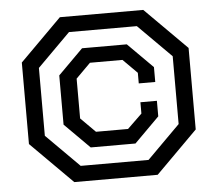

<svg xmlns="http://www.w3.org/2000/svg" viewBox="-51 -756 919 812"><g transform="rotate(-5 409.0 -350.0)"><path d="M55 -177V-523L232 -700H586L763 -523V-177L586 0H232ZM553 -66 693 -206V-494L553 -634H265L125 -494V-206L265 -66ZM208 -246V-455L314 -561H504L610 -455V-392H540V-437L480 -497H342L280 -435V-266L342 -204H478L540 -264V-312H610V-246L504 -140H314Z"/></g></svg>

Font: Chakra Petch
Style: Regular
Weight: 400
Designer: Katatrad Aksorn Co.,Ltd.
Foundry: Cadson Demak Co.,Ltd.
Version: Version 1.000; ttfautohint (v1.6)